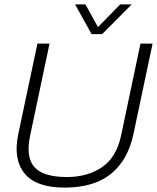

<svg xmlns="http://www.w3.org/2000/svg" viewBox="-20 -842 713 872"><path d="M396 -687 321 -822H368L425 -719L526 -822H578L444 -687ZM273 10Q144 10 91.5 -54.5Q39 -119 63 -233L150 -644H205L117 -227Q96 -129 136 -83.5Q176 -38 284 -38Q377 -38 443 -82.5Q509 -127 530 -227L618 -644H673L586 -233Q561 -115 484 -52.5Q407 10 273 10Z"/></svg>

Font: Kanit ExtraLight
Style: Italic
Weight: 275
Italic angle: -12°
Designer: Katatrad Team
Foundry: CadsonDemak
Version: Version 2.000; ttfautohint (v1.8.3)